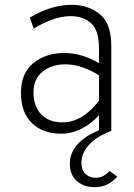

<svg xmlns="http://www.w3.org/2000/svg" viewBox="-20 -543 558 797"><path d="M270 136Q270 91 302.5 55.5Q335 20 391 -2V-65Q360 -30 319 -9Q278 12 235 12Q158 12 112.5 -32Q67 -76 67 -158Q67 -239 118.5 -281Q170 -323 247 -323Q319 -323 391 -281V-340Q391 -417 358.5 -446.5Q326 -476 273 -476Q236 -476 195 -461Q154 -446 120 -424L104 -470Q192 -523 278 -523Q345 -523 393.5 -485Q442 -447 442 -352V0Q379 25 348.5 59Q318 93 318 132Q318 163 335 179Q352 195 376 195Q396 195 409 187.5Q422 180 435 167L467 190Q429 234 373 234Q329 234 299.5 209Q270 184 270 136ZM391 -125V-230Q361 -250 324 -263Q287 -276 251 -276Q195 -276 157 -246Q119 -216 119 -158Q119 -102 151 -68.5Q183 -35 239 -35Q322 -35 391 -125Z"/></svg>

Font: Overpass ExtraLight
Style: Regular
Weight: 200
Designer: Delve Withrington, Thomas Jockin
Foundry: Delve Fonts
Version: Version 3.000;DELV;Overpass